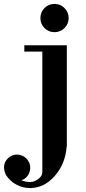

<svg xmlns="http://www.w3.org/2000/svg" viewBox="-60 -747 439 979"><path d="M92.8 211.9Q56.2 211.9 23.4 194.3Q-9.3 176.8 -29.8 145Q-43.9 114.3 -37.6 90.3Q-31.2 66.4 -8.8 51.8Q14.2 36.6 41.5 43Q68.8 49.3 84 73.2Q98.6 96.2 92.5 123.5Q86.4 150.9 63 166Q62 166.5 56.9 168.9Q51.8 171.4 48.8 171.9Q71.3 181.2 92.8 181.2Q114.7 181.2 135.3 165.8Q155.8 150.4 155.8 130.9V-483.9H64V-516.1H280.8V0H279.8Q273.9 87.4 219.7 149.7Q165.5 211.9 92.8 211.9ZM146 -654.8Q146 -685.1 167 -706.1Q188 -727.1 217.8 -727.1Q248 -727.1 269 -705.8Q290 -684.6 290 -654.8Q290 -625 269 -604Q248 -583 217.8 -583Q187.5 -583 166.7 -604Q146 -625 146 -654.8Z"/></svg>

Font: Fin Serif Display
Style: Italic
Weight: 400
Designer: J. Blake Harris
Version: Version 1.006;FEAKit 1.0